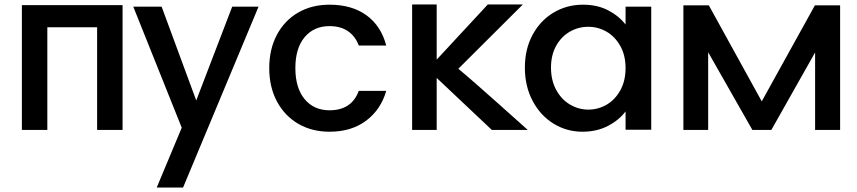

<svg xmlns="http://www.w3.org/2000/svg" viewBox="-20 -581 3838 860"><path d="M78 -558H529V1H415V-459H192V1H78Z M1138 -551 800 259H682L794 -9L577 -551H704L859 -131L1020 -551Z M1186 -276Q1186 -361 1220.5 -425.5Q1255 -490 1316 -525Q1377 -560 1456 -560Q1556 -560 1621.5 -512.5Q1687 -465 1710 -377H1587Q1572 -418 1539 -441Q1506 -464 1456 -464Q1386 -464 1344.5 -414.5Q1303 -365 1303 -276Q1303 -187 1344.5 -137Q1386 -87 1456 -87Q1555 -87 1587 -174H1710Q1686 -90 1620 -40.5Q1554 9 1456 9Q1377 9 1316 -26.5Q1255 -62 1220.5 -126.5Q1186 -191 1186 -276Z M1826 -561H1936V-314L2165 -561H2322L2033 -273Q2045 -263 2065 -246Q2085 -229 2109 -208Q2133 -187 2160 -163Q2187 -139 2213 -116Q2274 -62 2344 1H2183L1936 -232V1H1826Z M2331 -278Q2331 -361 2365.5 -425Q2400 -489 2459.5 -524.5Q2519 -560 2591 -560Q2656 -560 2704.5 -534.5Q2753 -509 2782 -471V-551H2897V0H2782V-82Q2753 -43 2703 -17Q2653 9 2589 9Q2518 9 2459 -27.5Q2400 -64 2365.5 -129.5Q2331 -195 2331 -278ZM2782 -276Q2782 -333 2758.5 -375Q2735 -417 2697 -439Q2659 -461 2615 -461Q2571 -461 2533 -439.5Q2495 -418 2471.5 -376.5Q2448 -335 2448 -278Q2448 -221 2471.5 -178Q2495 -135 2533.5 -112.5Q2572 -90 2615 -90Q2659 -90 2697 -112Q2735 -134 2758.5 -176.5Q2782 -219 2782 -276Z M3041 -557H3155L3392 -127L3630 -557H3743V1H3631V-346L3435 1H3350L3152 -347V1H3041Z"/></svg>

Font: Poppins Cyr Med
Style: Regular
Weight: 500
Designer: Ninad Kale (Devanagari), Jonny Pinhorn (Latin)
Foundry: Indian Type Foundry
Version: 4.004